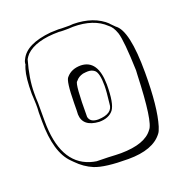

<svg xmlns="http://www.w3.org/2000/svg" viewBox="-108 -613 688 744"><g transform="rotate(-20 236.0 -241.5)"><path d="M52 -458 53 -460Q78 -513 181 -523Q197 -524 213 -524Q222 -523 250 -523Q253 -523 260 -523Q270 -524 274 -524Q359 -523 408 -477H407L427 -457L426 -458Q472 -426 472 -252Q472 -109 450 -37Q444 -18 438 -11Q399 41 297 41Q201 41 159 24Q123 9 94 -21L85 -30Q32 -82 32 -211V-247Q32 -253 33 -265Q33 -276 33 -281Q33 -289 32 -305Q31 -318 31 -324Q31 -391 41 -423Q44 -433 48 -442H47Q47 -445 48.5 -450Q50 -455 52 -458L53 -462V-461Q53 -460 52 -458ZM62 -456Q41 -383 41 -325Q41 -319 41 -306Q42 -290 42 -283V-209Q42 -34 152 1Q165 5 178 7Q193 7 225 8Q260 10 278 10Q377 9 410 -37Q434 -61 441 -254Q442 -267 442 -272Q438 -396 427 -430Q417 -459 401 -470Q355 -514 270 -514Q263 -514 250 -513Q238 -513 232 -513Q219 -513 212 -514Q116 -514 75 -474Q67 -465 62 -456ZM187 -338Q208 -363 247 -363Q316 -361 317 -259Q317 -181 299 -157Q280 -133 240 -133Q174 -137 172 -188Q173 -201 173 -234Q174 -327 187 -338ZM215 -312 213 -310Q202 -303 202 -167Q207 -143 240 -143Q300 -145 301 -185Q307 -235 307 -258Q307 -310 292 -323Q281 -332 265 -332Q258 -332 243 -330H244Q225 -325 215 -312Z"/></g></svg>

Font: Londrina Shadow
Style: Regular
Weight: 400
Designer: Marcelo Magalhaes
Foundry: Marcelo Magalhães
Version: Version 1.001 2011